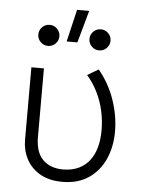

<svg xmlns="http://www.w3.org/2000/svg" viewBox="-54 -795 636 853"><g transform="rotate(5 264.0 -368.5)"><path d="M256 15Q196 15 155.8 -8.8Q115.5 -32.5 95.2 -71.5Q75 -110.5 75 -157V-480H131V-174Q131 -106 164.5 -73Q198 -40 255 -40Q295 -40.5 324.2 -54.5Q353.5 -68.5 372.5 -93.5Q391.5 -118.5 400.8 -152.8Q410 -187 410 -228Q410 -272.5 400.5 -315Q391 -357.5 372 -396.2Q353 -435 324.5 -467.5L374 -496.5Q421.5 -439 445.8 -368.5Q470 -298 470 -228Q470 -160.5 445.8 -105.5Q421.5 -50.5 373.8 -17.8Q326 15 256 15ZM221 -608 255 -752H309L269 -608ZM140 -581Q120.5 -581 106.8 -594.8Q93 -608.5 93 -628Q93 -647.5 106.8 -661.2Q120.5 -675 140 -675Q159.5 -675 173.2 -661.2Q187 -647.5 187 -628Q187 -608.5 173.2 -594.8Q159.5 -581 140 -581ZM368 -581Q348.5 -581 334.8 -594.8Q321 -608.5 321 -628Q321 -647.5 334.8 -661.2Q348.5 -675 368 -675Q387.5 -675 401.2 -661.2Q415 -647.5 415 -628Q415 -608.5 401.2 -594.8Q387.5 -581 368 -581Z"/></g></svg>

Font: Geologica Roman Thin
Style: Regular
Weight: 250
Designer: Sindre Bremnes, Frode Helland
Foundry: Monokrom Skriftforlag AS
Version: Version 1.010;gftools[0.9.28]